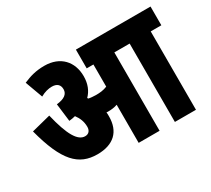

<svg xmlns="http://www.w3.org/2000/svg" viewBox="-123 -849 1173 1065"><g transform="rotate(-30 463.5 -316.0)"><path d="M423 -209C423 -218 423 -227 422 -236C425 -235 429 -235 432 -235C452 -235 472 -237 492 -244V0H626V-502H724V0H859V-502H927V-622H449V-502H492V-360C467 -350 445 -348 420 -348C404 -348 388 -350 374 -352C372 -354 371 -356 369 -358C397 -386 413 -424 413 -473C413 -566 354 -632 252 -632C197 -632 158 -620 116 -602L157 -490C183 -505 209 -511 230 -511C264 -511 280 -494 280 -466C280 -435 255 -417 206 -412L220 -298C234 -299 247 -302 260 -305C278 -281 290 -254 290 -220C290 -198 279 -180 254 -180C207 -180 171 -241 138 -379L16 -348C73 -131 144 -59 263 -59C367 -59 423 -113 423 -209Z"/></g></svg>

Font: Noto Sans Devanagari UI ExtraCondensed ExtraBold
Style: Regular
Weight: 800
Width: 2
Designer: Jelle Bosma - Monotype Design Team
Foundry: Monotype Imaging Inc.
Version: Version 2.003